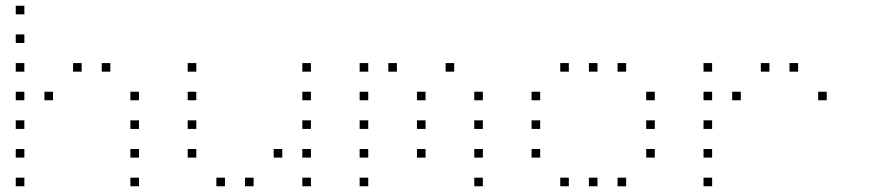

<svg xmlns="http://www.w3.org/2000/svg" viewBox="-20 -685 3040 670"><path d="M36 -665Q35 -665 35 -665Q35 -665 35 -664V-636Q35 -635 35 -635Q35 -635 36 -635H64Q65 -635 65 -635Q65 -635 65 -636V-664Q65 -665 65 -665Q65 -665 64 -665ZM36 -565Q35 -565 35 -565Q35 -565 35 -564V-536Q35 -535 35 -535Q35 -535 36 -535H64Q65 -535 65 -535Q65 -535 65 -536V-564Q65 -565 65 -565Q65 -565 64 -565ZM36 -465Q35 -465 35 -465Q35 -465 35 -464V-436Q35 -435 35 -435Q35 -435 36 -435H64Q65 -435 65 -435Q65 -435 65 -436V-464Q65 -465 65 -465Q65 -465 64 -465ZM236 -465Q235 -465 235 -465Q235 -465 235 -464V-436Q235 -435 235 -435Q235 -435 236 -435H264Q265 -435 265 -435Q265 -435 265 -436V-464Q265 -465 265 -465Q265 -465 264 -465ZM336 -465Q335 -465 335 -465Q335 -465 335 -464V-436Q335 -435 335 -435Q335 -435 336 -435H364Q365 -435 365 -435Q365 -435 365 -436V-464Q365 -465 365 -465Q365 -465 364 -465ZM36 -365Q35 -365 35 -365Q35 -365 35 -364V-336Q35 -335 35 -335Q35 -335 36 -335H64Q65 -335 65 -335Q65 -335 65 -336V-364Q65 -365 65 -365Q65 -365 64 -365ZM136 -365Q135 -365 135 -365Q135 -365 135 -364V-336Q135 -335 135 -335Q135 -335 136 -335H164Q165 -335 165 -335Q165 -335 165 -336V-364Q165 -365 165 -365Q165 -365 164 -365ZM436 -365Q435 -365 435 -365Q435 -365 435 -364V-336Q435 -335 435 -335Q435 -335 436 -335H464Q465 -335 465 -335Q465 -335 465 -336V-364Q465 -365 465 -365Q465 -365 464 -365ZM36 -265Q35 -265 35 -265Q35 -265 35 -264V-236Q35 -235 35 -235Q35 -235 36 -235H64Q65 -235 65 -235Q65 -235 65 -236V-264Q65 -265 65 -265Q65 -265 64 -265ZM436 -265Q435 -265 435 -265Q435 -265 435 -264V-236Q435 -235 435 -235Q435 -235 436 -235H464Q465 -235 465 -235Q465 -235 465 -236V-264Q465 -265 465 -265Q465 -265 464 -265ZM36 -165Q35 -165 35 -165Q35 -165 35 -164V-136Q35 -135 35 -135Q35 -135 36 -135H64Q65 -135 65 -135Q65 -135 65 -136V-164Q65 -165 65 -165Q65 -165 64 -165ZM436 -165Q435 -165 435 -165Q435 -165 435 -164V-136Q435 -135 435 -135Q435 -135 436 -135H464Q465 -135 465 -135Q465 -135 465 -136V-164Q465 -165 465 -165Q465 -165 464 -165ZM36 -65Q35 -65 35 -65Q35 -65 35 -64V-36Q35 -35 35 -35Q35 -35 36 -35H64Q65 -35 65 -35Q65 -35 65 -36V-64Q65 -65 65 -65Q65 -65 64 -65ZM436 -65Q435 -65 435 -65Q435 -65 435 -64V-36Q435 -35 435 -35Q435 -35 436 -35H464Q465 -35 465 -35Q465 -35 465 -36V-64Q465 -65 465 -65Q465 -65 464 -65Z M636 -465Q635 -465 635 -465Q635 -465 635 -464V-436Q635 -435 635 -435Q635 -435 636 -435H664Q665 -435 665 -435Q665 -435 665 -436V-464Q665 -465 665 -465Q665 -465 664 -465ZM1036 -465Q1035 -465 1035 -465Q1035 -465 1035 -464V-436Q1035 -435 1035 -435Q1035 -435 1036 -435H1064Q1065 -435 1065 -435Q1065 -435 1065 -436V-464Q1065 -465 1065 -465Q1065 -465 1064 -465ZM636 -365Q635 -365 635 -365Q635 -365 635 -364V-336Q635 -335 635 -335Q635 -335 636 -335H664Q665 -335 665 -335Q665 -335 665 -336V-364Q665 -365 665 -365Q665 -365 664 -365ZM1036 -365Q1035 -365 1035 -365Q1035 -365 1035 -364V-336Q1035 -335 1035 -335Q1035 -335 1036 -335H1064Q1065 -335 1065 -335Q1065 -335 1065 -336V-364Q1065 -365 1065 -365Q1065 -365 1064 -365ZM636 -265Q635 -265 635 -265Q635 -265 635 -264V-236Q635 -235 635 -235Q635 -235 636 -235H664Q665 -235 665 -235Q665 -235 665 -236V-264Q665 -265 665 -265Q665 -265 664 -265ZM1036 -265Q1035 -265 1035 -265Q1035 -265 1035 -264V-236Q1035 -235 1035 -235Q1035 -235 1036 -235H1064Q1065 -235 1065 -235Q1065 -235 1065 -236V-264Q1065 -265 1065 -265Q1065 -265 1064 -265ZM636 -165Q635 -165 635 -165Q635 -165 635 -164V-136Q635 -135 635 -135Q635 -135 636 -135H664Q665 -135 665 -135Q665 -135 665 -136V-164Q665 -165 665 -165Q665 -165 664 -165ZM936 -165Q935 -165 935 -165Q935 -165 935 -164V-136Q935 -135 935 -135Q935 -135 936 -135H964Q965 -135 965 -135Q965 -135 965 -136V-164Q965 -165 965 -165Q965 -165 964 -165ZM1036 -165Q1035 -165 1035 -165Q1035 -165 1035 -164V-136Q1035 -135 1035 -135Q1035 -135 1036 -135H1064Q1065 -135 1065 -135Q1065 -135 1065 -136V-164Q1065 -165 1065 -165Q1065 -165 1064 -165ZM736 -65Q735 -65 735 -65Q735 -65 735 -64V-36Q735 -35 735 -35Q735 -35 736 -35H764Q765 -35 765 -35Q765 -35 765 -36V-64Q765 -65 765 -65Q765 -65 764 -65ZM836 -65Q835 -65 835 -65Q835 -65 835 -64V-36Q835 -35 835 -35Q835 -35 836 -35H864Q865 -35 865 -35Q865 -35 865 -36V-64Q865 -65 865 -65Q865 -65 864 -65ZM1036 -65Q1035 -65 1035 -65Q1035 -65 1035 -64V-36Q1035 -35 1035 -35Q1035 -35 1036 -35H1064Q1065 -35 1065 -35Q1065 -35 1065 -36V-64Q1065 -65 1065 -65Q1065 -65 1064 -65Z M1236 -465Q1235 -465 1235 -465Q1235 -465 1235 -464V-436Q1235 -435 1235 -435Q1235 -435 1236 -435H1264Q1265 -435 1265 -435Q1265 -435 1265 -436V-464Q1265 -465 1265 -465Q1265 -465 1264 -465ZM1336 -465Q1335 -465 1335 -465Q1335 -465 1335 -464V-436Q1335 -435 1335 -435Q1335 -435 1336 -435H1364Q1365 -435 1365 -435Q1365 -435 1365 -436V-464Q1365 -465 1365 -465Q1365 -465 1364 -465ZM1536 -465Q1535 -465 1535 -465Q1535 -465 1535 -464V-436Q1535 -435 1535 -435Q1535 -435 1536 -435H1564Q1565 -435 1565 -435Q1565 -435 1565 -436V-464Q1565 -465 1565 -465Q1565 -465 1564 -465ZM1236 -365Q1235 -365 1235 -365Q1235 -365 1235 -364V-336Q1235 -335 1235 -335Q1235 -335 1236 -335H1264Q1265 -335 1265 -335Q1265 -335 1265 -336V-364Q1265 -365 1265 -365Q1265 -365 1264 -365ZM1436 -365Q1435 -365 1435 -365Q1435 -365 1435 -364V-336Q1435 -335 1435 -335Q1435 -335 1436 -335H1464Q1465 -335 1465 -335Q1465 -335 1465 -336V-364Q1465 -365 1465 -365Q1465 -365 1464 -365ZM1636 -365Q1635 -365 1635 -365Q1635 -365 1635 -364V-336Q1635 -335 1635 -335Q1635 -335 1636 -335H1664Q1665 -335 1665 -335Q1665 -335 1665 -336V-364Q1665 -365 1665 -365Q1665 -365 1664 -365ZM1236 -265Q1235 -265 1235 -265Q1235 -265 1235 -264V-236Q1235 -235 1235 -235Q1235 -235 1236 -235H1264Q1265 -235 1265 -235Q1265 -235 1265 -236V-264Q1265 -265 1265 -265Q1265 -265 1264 -265ZM1436 -265Q1435 -265 1435 -265Q1435 -265 1435 -264V-236Q1435 -235 1435 -235Q1435 -235 1436 -235H1464Q1465 -235 1465 -235Q1465 -235 1465 -236V-264Q1465 -265 1465 -265Q1465 -265 1464 -265ZM1636 -265Q1635 -265 1635 -265Q1635 -265 1635 -264V-236Q1635 -235 1635 -235Q1635 -235 1636 -235H1664Q1665 -235 1665 -235Q1665 -235 1665 -236V-264Q1665 -265 1665 -265Q1665 -265 1664 -265ZM1236 -165Q1235 -165 1235 -165Q1235 -165 1235 -164V-136Q1235 -135 1235 -135Q1235 -135 1236 -135H1264Q1265 -135 1265 -135Q1265 -135 1265 -136V-164Q1265 -165 1265 -165Q1265 -165 1264 -165ZM1436 -165Q1435 -165 1435 -165Q1435 -165 1435 -164V-136Q1435 -135 1435 -135Q1435 -135 1436 -135H1464Q1465 -135 1465 -135Q1465 -135 1465 -136V-164Q1465 -165 1465 -165Q1465 -165 1464 -165ZM1636 -165Q1635 -165 1635 -165Q1635 -165 1635 -164V-136Q1635 -135 1635 -135Q1635 -135 1636 -135H1664Q1665 -135 1665 -135Q1665 -135 1665 -136V-164Q1665 -165 1665 -165Q1665 -165 1664 -165ZM1236 -65Q1235 -65 1235 -65Q1235 -65 1235 -64V-36Q1235 -35 1235 -35Q1235 -35 1236 -35H1264Q1265 -35 1265 -35Q1265 -35 1265 -36V-64Q1265 -65 1265 -65Q1265 -65 1264 -65ZM1636 -65Q1635 -65 1635 -65Q1635 -65 1635 -64V-36Q1635 -35 1635 -35Q1635 -35 1636 -35H1664Q1665 -35 1665 -35Q1665 -35 1665 -36V-64Q1665 -65 1665 -65Q1665 -65 1664 -65Z M1936 -465Q1935 -465 1935 -465Q1935 -465 1935 -464V-436Q1935 -435 1935 -435Q1935 -435 1936 -435H1964Q1965 -435 1965 -435Q1965 -435 1965 -436V-464Q1965 -465 1965 -465Q1965 -465 1964 -465ZM2036 -465Q2035 -465 2035 -465Q2035 -465 2035 -464V-436Q2035 -435 2035 -435Q2035 -435 2036 -435H2064Q2065 -435 2065 -435Q2065 -435 2065 -436V-464Q2065 -465 2065 -465Q2065 -465 2064 -465ZM2136 -465Q2135 -465 2135 -465Q2135 -465 2135 -464V-436Q2135 -435 2135 -435Q2135 -435 2136 -435H2164Q2165 -435 2165 -435Q2165 -435 2165 -436V-464Q2165 -465 2165 -465Q2165 -465 2164 -465ZM1836 -365Q1835 -365 1835 -365Q1835 -365 1835 -364V-336Q1835 -335 1835 -335Q1835 -335 1836 -335H1864Q1865 -335 1865 -335Q1865 -335 1865 -336V-364Q1865 -365 1865 -365Q1865 -365 1864 -365ZM2236 -365Q2235 -365 2235 -365Q2235 -365 2235 -364V-336Q2235 -335 2235 -335Q2235 -335 2236 -335H2264Q2265 -335 2265 -335Q2265 -335 2265 -336V-364Q2265 -365 2265 -365Q2265 -365 2264 -365ZM1836 -265Q1835 -265 1835 -265Q1835 -265 1835 -264V-236Q1835 -235 1835 -235Q1835 -235 1836 -235H1864Q1865 -235 1865 -235Q1865 -235 1865 -236V-264Q1865 -265 1865 -265Q1865 -265 1864 -265ZM2236 -265Q2235 -265 2235 -265Q2235 -265 2235 -264V-236Q2235 -235 2235 -235Q2235 -235 2236 -235H2264Q2265 -235 2265 -235Q2265 -235 2265 -236V-264Q2265 -265 2265 -265Q2265 -265 2264 -265ZM1836 -165Q1835 -165 1835 -165Q1835 -165 1835 -164V-136Q1835 -135 1835 -135Q1835 -135 1836 -135H1864Q1865 -135 1865 -135Q1865 -135 1865 -136V-164Q1865 -165 1865 -165Q1865 -165 1864 -165ZM2236 -165Q2235 -165 2235 -165Q2235 -165 2235 -164V-136Q2235 -135 2235 -135Q2235 -135 2236 -135H2264Q2265 -135 2265 -135Q2265 -135 2265 -136V-164Q2265 -165 2265 -165Q2265 -165 2264 -165ZM1936 -65Q1935 -65 1935 -65Q1935 -65 1935 -64V-36Q1935 -35 1935 -35Q1935 -35 1936 -35H1964Q1965 -35 1965 -35Q1965 -35 1965 -36V-64Q1965 -65 1965 -65Q1965 -65 1964 -65ZM2036 -65Q2035 -65 2035 -65Q2035 -65 2035 -64V-36Q2035 -35 2035 -35Q2035 -35 2036 -35H2064Q2065 -35 2065 -35Q2065 -35 2065 -36V-64Q2065 -65 2065 -65Q2065 -65 2064 -65ZM2136 -65Q2135 -65 2135 -65Q2135 -65 2135 -64V-36Q2135 -35 2135 -35Q2135 -35 2136 -35H2164Q2165 -35 2165 -35Q2165 -35 2165 -36V-64Q2165 -65 2165 -65Q2165 -65 2164 -65Z M2436 -465Q2435 -465 2435 -465Q2435 -465 2435 -464V-436Q2435 -435 2435 -435Q2435 -435 2436 -435H2464Q2465 -435 2465 -435Q2465 -435 2465 -436V-464Q2465 -465 2465 -465Q2465 -465 2464 -465ZM2636 -465Q2635 -465 2635 -465Q2635 -465 2635 -464V-436Q2635 -435 2635 -435Q2635 -435 2636 -435H2664Q2665 -435 2665 -435Q2665 -435 2665 -436V-464Q2665 -465 2665 -465Q2665 -465 2664 -465ZM2736 -465Q2735 -465 2735 -465Q2735 -465 2735 -464V-436Q2735 -435 2735 -435Q2735 -435 2736 -435H2764Q2765 -435 2765 -435Q2765 -435 2765 -436V-464Q2765 -465 2765 -465Q2765 -465 2764 -465ZM2436 -365Q2435 -365 2435 -365Q2435 -365 2435 -364V-336Q2435 -335 2435 -335Q2435 -335 2436 -335H2464Q2465 -335 2465 -335Q2465 -335 2465 -336V-364Q2465 -365 2465 -365Q2465 -365 2464 -365ZM2536 -365Q2535 -365 2535 -365Q2535 -365 2535 -364V-336Q2535 -335 2535 -335Q2535 -335 2536 -335H2564Q2565 -335 2565 -335Q2565 -335 2565 -336V-364Q2565 -365 2565 -365Q2565 -365 2564 -365ZM2836 -365Q2835 -365 2835 -365Q2835 -365 2835 -364V-336Q2835 -335 2835 -335Q2835 -335 2836 -335H2864Q2865 -335 2865 -335Q2865 -335 2865 -336V-364Q2865 -365 2865 -365Q2865 -365 2864 -365ZM2436 -265Q2435 -265 2435 -265Q2435 -265 2435 -264V-236Q2435 -235 2435 -235Q2435 -235 2436 -235H2464Q2465 -235 2465 -235Q2465 -235 2465 -236V-264Q2465 -265 2465 -265Q2465 -265 2464 -265ZM2436 -165Q2435 -165 2435 -165Q2435 -165 2435 -164V-136Q2435 -135 2435 -135Q2435 -135 2436 -135H2464Q2465 -135 2465 -135Q2465 -135 2465 -136V-164Q2465 -165 2465 -165Q2465 -165 2464 -165ZM2436 -65Q2435 -65 2435 -65Q2435 -65 2435 -64V-36Q2435 -35 2435 -35Q2435 -35 2436 -35H2464Q2465 -35 2465 -35Q2465 -35 2465 -36V-64Q2465 -65 2465 -65Q2465 -65 2464 -65Z"/></svg>

Font: Doto Black Thin
Style: Regular
Weight: 250
Monospace: yes
Version: Version 1.000